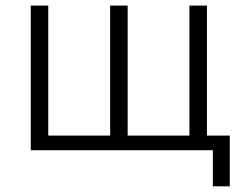

<svg xmlns="http://www.w3.org/2000/svg" viewBox="-20 -532 852 680"><path d="M88.9 0V-512.2H150.9V-51.8H370.1V-512.2H432.1V-51.8H650.9V-512.2H712.9V-51.8H793.9V127.9H733.9V0Z"/></svg>

Font: Clear Sans Light
Style: Regular
Weight: 300
Foundry: Intel Corporation
Version: Version 1.00